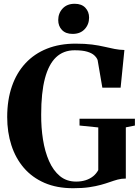

<svg xmlns="http://www.w3.org/2000/svg" viewBox="-20 -983 740 1014"><path d="M366 11Q280 11 215 -17.2Q150 -45.5 106.2 -96.2Q62.5 -147 40.2 -215.8Q18 -284.5 18 -365Q18 -455 42.8 -526.8Q67.5 -598.5 114.5 -649Q161.5 -699.5 228.2 -726Q295 -752.5 379 -752.5Q429 -752.5 465.8 -747.8Q502.5 -743 531.2 -736.2Q560 -729.5 585.2 -724.5Q610.5 -719.5 637 -719L617 -520H520.5L495.5 -666Q491 -678.5 478.2 -690.5Q465.5 -702.5 440.5 -710Q415.5 -717.5 374 -717.5Q315 -717.5 276 -680.5Q237 -643.5 217.2 -568.5Q197.5 -493.5 197.5 -378.5Q197 -309.5 207 -246Q217 -182.5 239 -132.5Q261 -82.5 296.2 -53.2Q331.5 -24 382 -24Q409.5 -24 432.2 -31.2Q455 -38.5 472 -52.2Q489 -66 499 -85V-310L400 -320V-356H692.5V-320L644.5 -310.5V-40Q621 -40 601 -34.5Q581 -29 560 -21.5Q539 -14 512.8 -6.8Q486.5 0.5 451 5.8Q415.5 11 366 11ZM363 -804Q327 -804 307.2 -824.8Q287.5 -845.5 287.5 -877Q287.5 -913 310.8 -938Q334 -963 374 -963H375Q411 -963 430.8 -942Q450.5 -921 450.5 -890Q450.5 -854 427.2 -829Q404 -804 364 -804Z"/></svg>

Font: Merriweather 120pt
Style: Bold
Weight: 700
Designer: Eben Sorkin
Foundry: Eben Sorkin
Version: Version 2.100